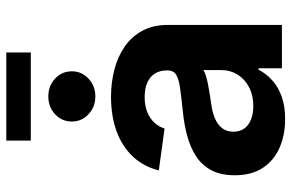

<svg xmlns="http://www.w3.org/2000/svg" viewBox="-180 -744 935 616"><g transform="rotate(-90 288.0 -436.5)"><path d="M213.9 10.3Q162.1 10.3 121.1 -7.8Q80.1 -25.9 56.6 -61.8Q33.2 -97.7 33.2 -151.4Q33.2 -196.8 49.8 -227.3Q66.4 -257.8 95.2 -276.1Q124 -294.4 160.9 -304.2Q197.8 -314 238.3 -317.9Q285.2 -322.8 314.2 -326.9Q343.3 -331.1 356.4 -339.8Q369.6 -348.6 369.6 -366.2V-368.7Q369.6 -391.6 359.6 -407.5Q349.6 -423.3 330.6 -431.9Q311.5 -440.4 284.2 -440.4Q256.3 -440.4 235.6 -431.9Q214.8 -423.3 201.7 -408.9Q188.5 -394.5 183.1 -376.5L48.8 -395Q61 -443.8 93 -478Q125 -512.2 173.8 -530.3Q222.7 -548.3 285.2 -548.3Q330.6 -548.3 372.1 -537.6Q413.6 -526.9 445.8 -504.6Q478 -482.4 496.8 -447.8Q515.6 -413.1 515.6 -364.7V0H376.5V-75.2H372.1Q358.9 -49.8 337.2 -30.5Q315.4 -11.2 284.9 -0.5Q254.4 10.3 213.9 10.3ZM254.9 -91.8Q289.6 -91.8 315.7 -105.5Q341.8 -119.1 356.2 -142.3Q370.6 -165.5 370.6 -193.8V-252Q364.3 -247.6 351.6 -243.7Q338.9 -239.7 323.2 -236.8Q307.6 -233.9 292 -231.4Q276.4 -229 263.2 -227.1Q236.3 -223.6 216.1 -215.1Q195.8 -206.5 184.3 -191.9Q172.9 -177.2 172.9 -155.8Q172.9 -134.8 183.3 -120.6Q193.8 -106.4 212.4 -99.1Q231 -91.8 254.9 -91.8ZM286.1 -598.6Q252.4 -598.6 229 -620.6Q205.6 -642.6 205.6 -673.8Q205.6 -706.1 229 -727.8Q252.4 -749.5 286.1 -749.5Q319.8 -749.5 343.3 -727.8Q366.7 -706.1 366.7 -673.8Q366.7 -642.6 343.3 -620.6Q319.8 -598.6 286.1 -598.6ZM427.2 -884.3V-805.7H144.5V-884.3Z"/></g></svg>

Font: Inter 17pt
Style: Bold
Weight: 700
Version: Version 4.001;git-66647c0bb